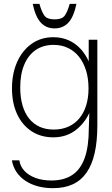

<svg xmlns="http://www.w3.org/2000/svg" viewBox="-20 -702 584 1001"><path d="M256 279Q214.5 279 178.2 269.5Q142 260 113.5 241.2Q85 222.5 66.5 195.5Q48 168.5 42 134H81Q85 164.5 106.8 188.2Q128.5 212 164.8 225.5Q201 239 248 239Q313.5 239 356.8 210.2Q400 181.5 421.5 121.5Q443 61.5 443 -32.5L447.5 -169.5L459 -147.5Q437 -77.5 384.8 -31.8Q332.5 14 258 14Q193 14 144.5 -17.8Q96 -49.5 69.2 -107Q42.5 -164.5 42.5 -241Q42.5 -319.5 69.8 -379.8Q97 -440 145.5 -474Q194 -508 257.5 -508Q328.5 -508 380 -466Q431.5 -424 456 -346.5L442.5 -324.5V-495H487.5V-49Q487.5 33.5 473.8 95Q460 156.5 431.5 197.5Q403 238.5 359.5 258.8Q316 279 256 279ZM260 -26.5Q302 -26.5 335.5 -41.2Q369 -56 392.8 -84Q416.5 -112 429 -151.8Q441.5 -191.5 441.5 -241Q441.5 -293 428.5 -334.8Q415.5 -376.5 391.8 -406.2Q368 -436 334.5 -452Q301 -468 259.5 -468Q205.5 -468 166.5 -441.5Q127.5 -415 106.5 -365.2Q85.5 -315.5 85.5 -246Q85.5 -194 97.2 -153.2Q109 -112.5 131.5 -84.2Q154 -56 186.2 -41.2Q218.5 -26.5 260 -26.5ZM264.5 -554Q220.5 -554 192.8 -584Q165 -614 150.5 -682H185.5Q197.5 -639.5 211.8 -620.2Q226 -601 264.5 -601Q303 -601 317.2 -620.2Q331.5 -639.5 343.5 -682H378.5Q364.5 -614 336.5 -584Q308.5 -554 264.5 -554Z"/></svg>

Font: Russolo 10pt ExtraLight
Style: Regular
Weight: 200
Designer: Micah Stupak-Hahn
Version: Version 1.000